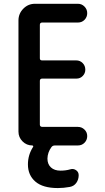

<svg xmlns="http://www.w3.org/2000/svg" viewBox="-20 -750 540 990"><path d="M146.5 0Q117.2 0 96.2 -21Q75.2 -42 75.2 -71.3V-644.5Q75.2 -679.7 100.1 -705.1Q125 -730.5 160.2 -730.5H381.8Q401.4 -730.5 415.5 -716.3Q429.7 -702.1 429.7 -682.1Q429.7 -662.1 416 -647.9Q402.3 -633.8 381.8 -633.8H197.3Q186.5 -633.8 185.5 -623V-449.2Q185.5 -438.5 197.3 -438.5H374Q392.6 -438.5 406.2 -424.8Q419.9 -411.1 419.9 -390.6Q419.9 -372.1 406.7 -358.4Q393.6 -344.7 374 -344.7H197.3Q186.5 -344.7 185.5 -334V-107.4Q185.5 -96.7 197.3 -95.7H381.8Q401.4 -95.7 415.5 -82Q429.7 -68.4 429.7 -48.3Q429.7 -28.3 416 -14.2Q402.3 0 381.8 0H263.7Q251 0 245.1 8.8Q225.6 35.2 224.6 67.4Q224.6 96.7 242.7 113.3Q260.7 129.9 292 129.9Q319.3 129.9 342.8 123Q358.4 118.2 372.1 127.4Q385.7 136.7 385.7 153.3Q385.7 175.8 373.5 192.9Q361.3 210 339.8 213.9Q307.6 219.7 278.3 219.7Q201.2 219.7 162.6 186.5Q124 153.3 124 97.7Q124 48.8 150.4 7.8Q152.3 5.9 150.9 2.9Q149.4 0 146.5 0Z"/></svg>

Font: Rounded-X Mgen+ 2m medium
Style: Regular
Weight: 500
Designer: [Source Han Sans]
Ryoko NISHIZUKA  (kana & ideographs); Paul D. Hunt (Latin, Greek & Cyrillic); Wenlong ZHANG  (bopomofo
Version: Version 1.059.20150602